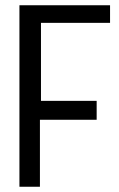

<svg xmlns="http://www.w3.org/2000/svg" viewBox="-20 -714 453 731"><path d="M54 -694V-3H132V-258H348V-330H136V-627H399V-694Z"/></svg>

Font: Englebert
Style: Regular
Weight: 400
Designer: Astigmatic (AOETI)
Foundry: Astigmatic (AOETI)
Version: Version 1.000